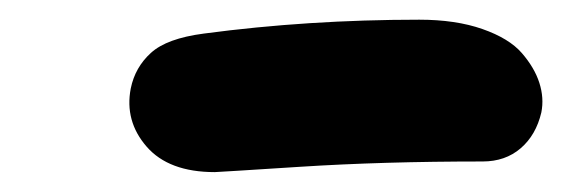

<svg xmlns="http://www.w3.org/2000/svg" viewBox="-20 -769 571 195"><path d="M198.2 -594.2Q151.4 -594.2 128.9 -620.1Q106.4 -646 112.8 -679.2Q117.2 -700.7 133.3 -715.3Q149.4 -730 187 -734.9Q293 -749 405.8 -749Q442.9 -749 470 -739.5Q497.1 -730 510 -715.1Q522.9 -700.2 527.8 -684.8Q532.7 -669.4 529.8 -654.8Q524.4 -631.8 508.8 -618.4Q493.2 -605 470.2 -605Q368.7 -605 284.7 -599.6Q200.7 -594.2 198.2 -594.2Z"/></svg>

Font: Shantell Sans Bouncy
Style: Bold Italic
Weight: 700
Italic angle: -11.31°
Designer: Stephen Nixon, Anya Danilova, Shantell Martin
Foundry: Arrow Type
Version: Version 1.006;[9816181b4]